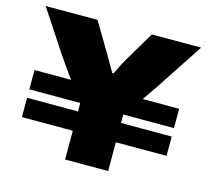

<svg xmlns="http://www.w3.org/2000/svg" viewBox="-100 -805 1007 922"><g transform="rotate(15 403.5 -344.0)"><path d="M298 0V-143H45V-239H298V-281H45V-377H227Q216 -391 195.5 -420Q175 -449 152 -483L17 -688H275L363 -540Q368 -532 376 -517.5Q384 -503 393 -488Q402 -473 409 -460H416Q421 -470 427.5 -484Q434 -498 442 -513Q450 -528 457 -540L545 -688H790L655 -483Q636 -453 615 -423.5Q594 -394 583 -377H764V-281H512V-239H764V-143H512V0Z"/></g></svg>

Font: Archivo SemiBold Expanded Black
Style: Regular
Weight: 900
Width: 7
Version: Version 2.001